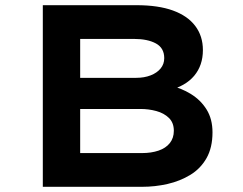

<svg xmlns="http://www.w3.org/2000/svg" viewBox="-20 -720 935 740"><path d="M145 0V-700H506Q590 -700 646.5 -679.5Q703 -659 732.5 -620Q762 -581 762 -527Q762 -468 728.5 -428Q695 -388 629 -371L633 -391Q678 -381 716 -357.5Q754 -334 776.5 -297.5Q799 -261 799 -210Q799 -151 776 -110.5Q753 -70 713.5 -46Q674 -22 626 -11Q578 0 527 0ZM289 -130H527Q563 -130 591 -139.5Q619 -149 634.5 -168.5Q650 -188 650 -216Q650 -247 631 -265.5Q612 -284 582.5 -292Q553 -300 522 -300H289ZM289 -420H505Q536 -420 560.5 -429.5Q585 -439 599 -456Q613 -473 613 -496Q613 -535 581 -552.5Q549 -570 496 -570H289Z"/></svg>

Font: Lexend Mega SemiBold
Style: Regular
Weight: 600
Designer: Bonnie Shaver-Troup, Thomas Jockin
Foundry: Lexend
Version: Version 1.007